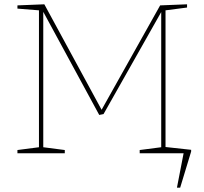

<svg xmlns="http://www.w3.org/2000/svg" viewBox="-20 -712 949 892"><path d="M749 -664V-29L868 -16V-8L817 160H802L833 0H629V-15L729 -28V-656L461 -182L441 -178L181 -657V-28L281 -15V0H61V-15L161 -28V-664L61 -672V-687L186 -692L452 -202L724 -687L849 -692V-677Z"/></svg>

Font: Bitter Pro Thin
Style: Regular
Weight: 250
Designer: Sol Matas, and Bitter project Authors
Foundry: Sol Matas
Version: Version 1.010